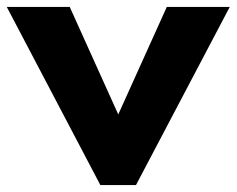

<svg xmlns="http://www.w3.org/2000/svg" viewBox="-26 -532 681 552"><path d="M262.5 0H365L634.5 -512H453.5L314 -203L174.5 -512H-6.5Z"/></svg>

Font: Spartan
Style: Bold
Weight: 700
Designer: Matt Bailey, Mirko Velimirovic
Foundry: Matt Bailey
Version: Version 1.003; ttfautohint (v1.8.3)